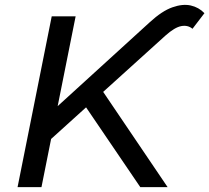

<svg xmlns="http://www.w3.org/2000/svg" viewBox="-20 -767 858 787"><path d="M178 -187 189 -307 594 -676Q644 -722 686.5 -737Q729 -752 762 -744.5Q795 -737 818 -713L769 -649Q750 -665 723 -660Q696 -655 658 -621ZM52 0 192 -700H290L150 0ZM555 0 326 -337 393 -405 667 0Z"/></svg>

Font: Montserrat Thin Medium
Style: Italic
Weight: 500
Italic angle: -11.3°
Version: Version 9.000